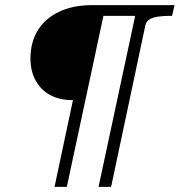

<svg xmlns="http://www.w3.org/2000/svg" viewBox="-20 -730 702 750"><path d="M662 -710H517L365 0H414L548 -632Q552 -647 564.5 -654.5Q577 -662 597 -665Q617 -668 641 -668H652ZM553 -710H367L357 -668H543ZM241 0 393 -710H342Q263 -710 208.5 -683Q154 -656 126.5 -609.5Q99 -563 99 -502Q99 -451 120 -414Q141 -377 177.5 -358Q214 -339 261 -339H265L193 0Z"/></svg>

Font: Roboto Serif 20pt ExtraLight
Style: Italic
Weight: 250
Italic angle: -10°
Version: Version 1.007